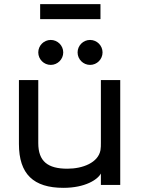

<svg xmlns="http://www.w3.org/2000/svg" viewBox="-20 -889 676 923"><path d="M173 -869V-797H463V-869ZM224 -577C257 -577 284 -604 284 -637C284 -670 257 -697 224 -697C191 -697 164 -670 164 -637C164 -604 191 -577 224 -577ZM413 -577C446 -577 473 -604 473 -637C473 -670 446 -697 413 -697C380 -697 353 -670 353 -637C353 -604 380 -577 413 -577ZM285 14C390 14 450 -26 465 -55V0H558V-504H465V-202C465 -191 465 -178 463 -167C452 -107 378 -78 304 -78C210 -78 164 -113 164 -201V-504H71V-197C71 -52 141 14 285 14Z"/></svg>

Font: Hibana SubMedium
Style: Regular
Weight: 500
Width: 6
Designer: pygmalion
Foundry: ybstudio
Version: Version 0.930;hotconv 1.0.109;makeotfexe 2.5.65596